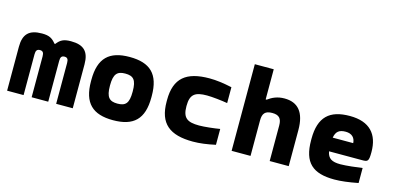

<svg xmlns="http://www.w3.org/2000/svg" viewBox="-66 -1110 3133 1520"><g transform="rotate(15 1500.0 -350.5)"><path d="M31 -360V0H166V-335C166 -365 176 -378 199 -378C223 -378 232 -365 232 -335V0H368V-335C368 -365 377 -378 401 -378C424 -378 433 -365 433 -335V0H569V-360C569 -464 524 -509 419 -509C357 -509 332 -493 303 -456H297C267 -493 242 -509 182 -509C76 -509 31 -464 31 -360Z M653 -256V-244C653 -65 734 9 900 9C1068 9 1148 -65 1148 -244V-256C1148 -435 1068 -509 900 -509C734 -509 653 -435 653 -256ZM807 -248V-252C807 -346 835 -373 900 -373C967 -373 993 -346 993 -252V-248C993 -154 967 -127 900 -127C835 -127 807 -154 807 -248Z M1273 -256V-244C1273 -63 1365 9 1555 9C1611 9 1670 1 1739 -14V-144C1693 -136 1613 -127 1570 -127C1474 -127 1434 -152 1434 -248V-252C1434 -348 1474 -373 1570 -373C1613 -373 1693 -364 1739 -356V-486C1670 -501 1610 -509 1555 -509C1365 -509 1273 -437 1273 -256Z M1871 -710V0H2026V-291C2026 -348 2047 -373 2105 -373C2161 -373 2183 -348 2183 -291V0H2339V-295C2339 -442 2279 -509 2169 -509C2111 -509 2069 -489 2034 -463H2026V-710Z M2943 -277C2943 -422 2869 -509 2705 -509C2539 -509 2457 -435 2457 -256V-244C2457 -61 2537 9 2714 9C2767 9 2831 1 2908 -14V-137C2867 -131 2776 -120 2730 -120C2660 -120 2627 -139 2617 -196H2886C2934 -196 2943 -199 2943 -277ZM2617 -308C2626 -360 2652 -380 2705 -380C2756 -380 2783 -351 2785 -308Z"/></g></svg>

Font: LT Wave Mono Black
Style: Regular
Weight: 900
Designer: Daniel Lyons
Version: Version 2.5 (Glyphs App)